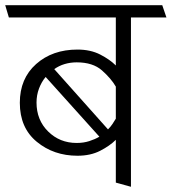

<svg xmlns="http://www.w3.org/2000/svg" viewBox="-31 -700 658 736"><path d="M413 0V-164Q390 -141 353 -122Q316 -103 266 -103Q175 -103 110 -156.5Q45 -210 45 -306Q45 -399 107.5 -454.5Q170 -510 266 -510Q316 -510 353 -491Q390 -472 413 -449V-633H3L-11 -680H591L607 -633H471V16ZM263 -461Q239 -461 217 -454.5Q195 -448 177 -435L383 -204Q393 -214 400 -224.5Q407 -235 413 -245V-368Q395 -399 360 -430Q325 -461 263 -461ZM109 -307Q109 -240 153.5 -196Q198 -152 263 -152Q289 -152 311 -159Q333 -166 350 -176L144 -405Q128 -386 118.5 -360.5Q109 -335 109 -307Z"/></svg>

Font: Palanquin ExtraLight
Style: Regular
Weight: 275
Designer: Pria Ravichandran
Version: Version 1.001